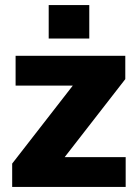

<svg xmlns="http://www.w3.org/2000/svg" viewBox="-20 -737 540 757"><path d="M28 0V-92L267 -399.5H41.5V-517H474V-425L235 -117.5H475.5V0ZM172 -585V-717H332V-585Z"/></svg>

Font: Public Sans Thin ExtraBold
Style: Regular
Weight: 800
Version: Version 1.007